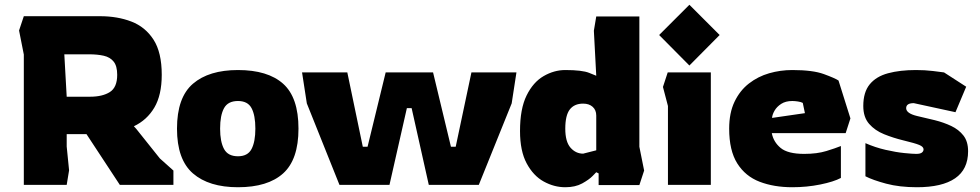

<svg xmlns="http://www.w3.org/2000/svg" viewBox="-20 -776 4114 806"><path d="M80 0V-547L60 -648L80 -708H400Q473 -708 531.5 -685.5Q590 -663 624.5 -609.5Q659 -556 659 -462Q659 -377 628 -324.5Q597 -272 542 -246L552 -235L651 -111L708 -60V0H483L343 -213H260V-161L270 -61L260 0ZM260 -370H358Q410 -370 441 -389.5Q472 -409 472 -462Q472 -499 457 -517.5Q442 -536 415.5 -542Q389 -548 354 -548H250Z M979 10Q857 10 790 -48Q723 -106 723 -236Q723 -367 790 -424.5Q857 -482 979 -482Q1104 -482 1168.5 -424.5Q1233 -367 1233 -236Q1233 -106 1168.5 -48Q1104 10 979 10ZM979 -120Q1020 -120 1036 -150.5Q1052 -181 1052 -236Q1052 -292 1036 -322Q1020 -352 979 -352Q937 -352 920.5 -322Q904 -292 904 -236Q904 -181 920.5 -150.5Q937 -120 979 -120Z M1405 0 1268 -342 1248 -472H1438L1503 -160H1523L1599 -472H1798L1873 -160H1893L1959 -472H2148L2128 -342L1990 0H1780L1708 -322H1688L1615 0Z M2353 10Q2306 10 2262.5 -14Q2219 -38 2191 -90Q2163 -142 2163 -226Q2163 -319 2190.5 -375Q2218 -431 2262 -456.5Q2306 -482 2353 -482Q2424 -482 2453.5 -470Q2483 -458 2483 -458L2473 -647L2483 -707H2664V-160L2684 -60L2664 1H2493V-48L2483 -53Q2483 -53 2468 -37.5Q2453 -22 2424 -6Q2395 10 2353 10ZM2428 -131 2483 -145V-291Q2483 -314 2468 -327.5Q2453 -341 2428 -341Q2391 -341 2372 -316.5Q2353 -292 2353 -236Q2353 -181 2375 -156Q2397 -131 2428 -131Z M2874 -501 2747 -629 2874 -756 3001 -629ZM2784 0V-331L2763 -411L2783 -472H2964V0Z M3306 10Q3229 10 3169 -13Q3109 -36 3075 -90Q3041 -144 3041 -236Q3041 -302 3063.5 -349Q3086 -396 3124 -425.5Q3162 -455 3209 -468.5Q3256 -482 3306 -482Q3392 -482 3438.5 -465Q3485 -448 3500 -438L3550 -279L3530 -217H3220Q3227 -180 3257 -155Q3287 -130 3356 -130Q3410 -130 3449 -142Q3488 -154 3510 -163V-29Q3480 -13 3423.5 -1.5Q3367 10 3306 10ZM3221 -281 3359 -301 3350 -344Q3343 -348 3329.5 -350Q3316 -352 3306 -352Q3278 -352 3259.5 -340Q3241 -328 3231.5 -311.5Q3222 -295 3221 -281Z M3829 10Q3756 10 3700 -5Q3644 -20 3613 -36V-175Q3654 -157 3697.5 -147Q3741 -137 3776 -133.5Q3811 -130 3826 -130Q3843 -130 3850 -135.5Q3857 -141 3857 -149Q3857 -160 3839 -167.5Q3821 -175 3771 -187Q3730 -197 3691.5 -212.5Q3653 -228 3628.5 -256Q3604 -284 3604 -331Q3604 -389 3631 -422Q3658 -455 3708 -468.5Q3758 -482 3825 -482Q3863 -482 3896 -478Q3929 -474 3943 -472L4036 -412L3991 -305L3816 -343Q3784 -343 3784 -322Q3784 -300 3830 -289Q3866 -281 3904 -271.5Q3942 -262 3973.5 -247Q4005 -232 4024.5 -207Q4044 -182 4044 -141Q4044 -65 3989.5 -27.5Q3935 10 3829 10Z"/></svg>

Font: Rowdies
Style: Regular
Weight: 400
Designer: Jaikishan Patel
Version: Version 1.000; ttfautohint (v1.8.3)